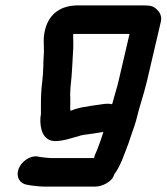

<svg xmlns="http://www.w3.org/2000/svg" viewBox="-20 -531 619 713"><path d="M399 -153C398 -150 398 -147 396 -144C376 -149 352 -142 332 -140L318 -138L302 -135C283 -133 263 -128 246 -121C244 -121 242 -121 240 -120L241 -124C241 -129 240 -136 241 -145V-167C240 -182 241 -191 242 -209C248 -259 249 -306 252 -353C253 -373 251 -388 252 -405H461L420 -229C414 -203 406 -180 399 -153ZM147 -419C139 -384 144 -368 143 -336C140 -299 142 -267 137 -229C133 -198 132 -170 132 -144V-122V-107L130 -93C128 -51 140 -9 183 -7C216 -7 243 -18 271 -25C282 -30 299 -31 311 -33L326 -35C336 -37 353 -39 364 -41C357 -19 349 5 341 25C336 36 331 47 329 56H169C161 56 135 53 129 52L119 50C90 46 59 70 49 96C38 127 54 151 80 155C93 158 128 162 145 162H333C360 162 398 143 404 117C429 83 440 45 458 -1L472 -43C476 -54 481 -67 485 -82C497 -133 514 -180 526 -231L577 -449C581 -465 577 -479 568 -490C551 -509 542 -511 507 -511H270C208 -511 162 -482 147 -419Z"/></svg>

Font: Electronic
Style: HvIt
Weight: 900
Version: Version 1.011